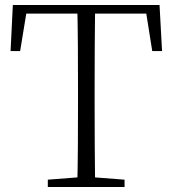

<svg xmlns="http://www.w3.org/2000/svg" viewBox="-20 -743 685 763"><path d="M170 0V-29L313 -40H332L475 -29V0ZM287 0Q289 -83 289.5 -166Q290 -249 290 -333V-390Q290 -474 289.5 -557.5Q289 -641 287 -723H358Q357 -641 356.5 -557.5Q356 -474 356 -390V-333Q356 -249 356.5 -166Q357 -83 358 0ZM22 -540 31 -723H614L624 -540H585L556 -723L587 -689H58L90 -723L60 -540Z"/></svg>

Font: Noto Serif SC ExtraLight
Style: Regular
Weight: 200
Designer: Ryoko NISHIZUKA 西塚涼子 (kana & ideographs); Frank Grießhammer (Latin, Greek & Cyrillic); Wenlong ZHANG 张文龙 (bopomofo); San
Foundry: Adobe
Version: Version 2.002-H1;hotconv 1.1.0;makeotfexe 2.6.0